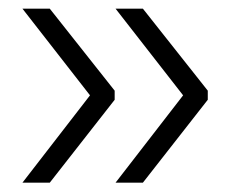

<svg xmlns="http://www.w3.org/2000/svg" viewBox="-20 -458 530 432"><path d="M182.5 -243.5 30.5 -438.5H92L238 -254V-233.5L92 -47H30.5ZM392 -243.5 240 -438.5H301.5L447.5 -254V-233.5L301.5 -47H240Z"/></svg>

Font: Anek Telugu Light
Style: Regular
Weight: 300
Version: Version 1.003